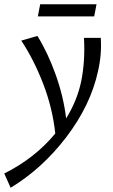

<svg xmlns="http://www.w3.org/2000/svg" viewBox="-73 -594 533 903"><path d="M381 -574 370 -517H105L116 -574ZM401 -416Q406 -337 388 -259Q353 -99 239.5 50Q126 199 -23 289L-53 222Q91 150 187 34Q174 -87 129.5 -201.5Q85 -316 27 -403L103 -425Q152 -346 189 -242.5Q226 -139 238 -37Q290 -121 309 -212Q328 -306 322 -416Z"/></svg>

Font: EauTest Medium
Style: Italic
Weight: 500
Italic angle: -12°
Designer: Christian Thalmann (Catharsis Fonts)
Version: Version 0.001;PS 000.001;hotconv 1.0.88;makeotf.lib2.5.64775